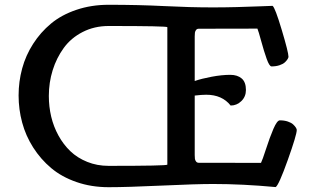

<svg xmlns="http://www.w3.org/2000/svg" viewBox="-20 -758 1278 791"><path d="M857.9 -727.5Q904.3 -727.5 954.6 -728.8Q1004.9 -730 1049.3 -731.9Q1093.8 -733.9 1103 -733.9Q1113.3 -726.6 1140.9 -634.3Q1168.5 -542 1168.5 -523.9Q1168.5 -520.5 1164.8 -514.4Q1161.1 -508.3 1153.6 -501.2Q1146 -494.1 1131.6 -489.3Q1117.2 -484.4 1098.6 -484.4Q1089.8 -484.4 1078.6 -515.6Q1067.4 -546.9 1056.2 -588.4Q1044.9 -629.9 1040.5 -640.1Q1006.3 -640.1 926 -639.9Q845.7 -639.6 798.8 -639.6Q791.5 -639.6 787.6 -634.3Q783.7 -628.9 783 -623.3Q782.2 -617.7 782.2 -608.4V-424.3Q810.5 -434.1 852.3 -441.9Q894 -449.7 928.7 -449.7Q958 -449.7 975.6 -434.8Q993.2 -419.9 993.2 -387.2Q993.2 -359.9 974.4 -341.6Q955.6 -323.2 930.2 -323.2Q895 -367.7 829.6 -367.7Q810.5 -367.7 782.2 -364.3V-119.1Q782.2 -109.4 783 -103.8Q783.7 -98.1 787.6 -92.8Q791.5 -87.4 798.8 -87.4Q849.1 -87.4 934.1 -87.2Q1019 -86.9 1055.2 -86.9Q1061 -98.1 1076.2 -145Q1091.3 -191.9 1106.4 -227.1Q1121.6 -262.2 1132.8 -262.2Q1151.4 -262.2 1165.8 -257.3Q1180.2 -252.4 1187.7 -245.4Q1195.3 -238.3 1199 -232.2Q1202.6 -226.1 1202.6 -222.7Q1202.6 -202.6 1165.5 -98.6Q1128.4 5.4 1115.7 12.7Q979 0 857.9 0Q788.6 0 646 6.6Q503.4 13.2 427.7 13.2Q356 13.2 294.9 -8.1Q233.9 -29.3 190.7 -65.7Q147.5 -102.1 116.7 -150.4Q85.9 -198.7 71.3 -253.2Q56.6 -307.6 56.6 -364.7Q56.6 -421.9 71.3 -475.8Q85.9 -529.8 116.5 -577.4Q147 -625 190.2 -660.9Q233.4 -696.8 294.7 -717.5Q356 -738.3 427.7 -738.3Q551.8 -738.3 657.2 -732.9Q762.7 -727.5 857.9 -727.5ZM427.7 -74.7Q666 -74.7 669.4 -79.6V-646Q669.4 -650.9 427.7 -650.9Q368.7 -650.9 320.6 -626.2Q272.5 -601.6 242.7 -560.5Q212.9 -519.5 197 -468.8Q181.2 -418 181.2 -362.8Q181.2 -318.8 190.9 -277.6Q200.7 -236.3 220.9 -199.5Q241.2 -162.6 270 -135Q298.8 -107.4 339.4 -91.1Q379.9 -74.7 427.7 -74.7Z"/></svg>

Font: Coustard
Style: Regular
Weight: 400
Foundry: vernon adams
Version: Version 1.001